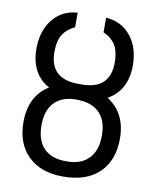

<svg xmlns="http://www.w3.org/2000/svg" viewBox="-86 -826 731 902"><g transform="rotate(10 279.5 -375.0)"><path d="M288.1 -431.6Q423.3 -431.6 423.3 -560.1Q423.3 -609.9 405.8 -640.6Q388.2 -671.4 346.7 -690.9V-760.3Q419.9 -755.9 464.6 -701.4Q509.3 -647 509.3 -560.1Q509.3 -500.5 485.8 -457.5Q462.4 -414.6 418.9 -391.1Q509.3 -333.5 509.3 -211.4Q509.3 -108.4 449 -49.3Q388.7 9.8 275.4 9.8Q169.9 9.8 109.6 -49.1Q49.3 -107.9 49.3 -210.4Q49.3 -334.5 139.6 -391.1Q95.7 -414.1 72.5 -457.5Q49.3 -501 49.3 -560.1Q49.3 -646 93.5 -700.9Q137.7 -755.9 210.9 -760.3V-690.9Q173.8 -673.8 154.5 -643.8Q135.3 -613.8 135.3 -560.1Q135.3 -434.6 265.6 -431.6ZM275.4 -357.4Q208 -357.4 171.6 -319.6Q135.3 -281.7 135.3 -210.4Q135.3 -139.2 171.6 -101.3Q208 -63.5 276.4 -63.5H283.2Q349.6 -63.5 386.5 -101.8Q423.3 -140.1 423.3 -211.4Q423.3 -282.2 386.2 -319.8Q349.1 -357.4 275.4 -357.4Z"/></g></svg>

Font: Roboto Condensed
Style: Regular
Weight: 400
Designer: Google
Version: Version 2.001047; 2015